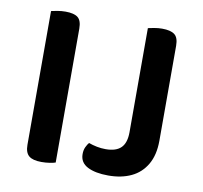

<svg xmlns="http://www.w3.org/2000/svg" viewBox="-73 -693 826 783"><g transform="rotate(10 340.5 -301.0)"><path d="M204 -2Q196 1 180 3.5Q164 6 146 6Q110 6 94 -7.5Q78 -21 78 -53V-607Q86 -609 103 -612Q120 -615 137 -615Q172 -615 188 -602.5Q204 -590 204 -556ZM479 -607Q487 -609 504 -612Q521 -615 537 -615Q572 -615 588.5 -602.5Q605 -590 605 -556V-163Q605 -104 582 -64.5Q559 -25 518.5 -6Q478 13 424 13Q370 13 338 -3.5Q306 -20 306 -55Q306 -72 312 -84.5Q318 -97 324 -104Q341 -98 358.5 -94.5Q376 -91 395 -91Q438 -91 458.5 -111.5Q479 -132 479 -176Z"/></g></svg>

Font: Baloo Bhaijaan 2 SemiBold
Style: Regular
Weight: 600
Designer: Sanskriti Dholi, Noopur Datye and Ek Type
Foundry: Ek Type
Version: Version 1.700